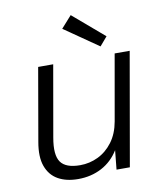

<svg xmlns="http://www.w3.org/2000/svg" viewBox="-84 -801 738 880"><g transform="rotate(-10 285.5 -361.0)"><path d="M209 12Q154 12 116 -9.5Q78 -31 62 -75Q46 -119 58 -187L117 -526H187L129 -195Q115 -116 138.5 -82.5Q162 -49 229 -49Q273 -49 312.5 -68Q352 -87 380.5 -125Q409 -163 419 -219L473 -526H543L451 0H389L398 -89Q368 -40 319 -14Q270 12 209 12ZM415 -569 256 -679 305 -734 450 -610Z"/></g></svg>

Font: DM Sans 9pt Light
Style: Italic
Weight: 300
Italic angle: -10°
Version: Version 4.004;gftools[0.9.30]